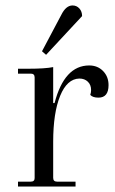

<svg xmlns="http://www.w3.org/2000/svg" viewBox="-20 -684 423 704"><path d="M149 -483 134 -496 205 -630Q222 -664 246 -664Q261 -664 271 -653Q281 -642 281 -625ZM46 0V-18H93Q107 -18 107 -31V-400Q107 -414 93 -414H46V-432H85Q145 -432 175 -438V-306H180Q216 -444 307 -444Q338 -444 358 -423.5Q378 -403 378 -372Q378 -326 341 -326Q320 -326 311 -336Q314 -345 314 -354Q314 -373 302 -384.5Q290 -396 271 -396Q226 -395 200.5 -332.5Q175 -270 175 -164V-32Q175 -18 189 -18H257V0Z"/></svg>

Font: Arapey Thin
Style: Regular
Weight: 100
Designer: Eduardo Rodriguez Tunni
Foundry: Eduardo Rodriguez Tunni
Version: Version 4.000;hotconv 1.0.109;makeotfexe 2.5.65596